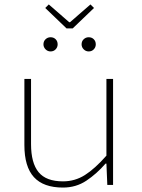

<svg xmlns="http://www.w3.org/2000/svg" viewBox="-20 -834 640 866"><path d="M264 12Q176 12 133 -35Q90 -82 90 -180V-478H120V-184Q120 -99 154 -57.5Q188 -16 264 -16Q318 -16 363 -44.5Q408 -73 460 -132V-478H490V0H464L460 -96H456Q416 -50 369.5 -19Q323 12 264 12ZM208 -602Q195 -602 185.5 -611.5Q176 -621 176 -634Q176 -648 185.5 -657Q195 -666 208 -666Q222 -666 231 -657Q240 -648 240 -634Q240 -621 231 -611.5Q222 -602 208 -602ZM380 -602Q367 -602 357.5 -611.5Q348 -621 348 -634Q348 -648 357.5 -657Q367 -666 380 -666Q394 -666 403 -657Q412 -648 412 -634Q412 -621 403 -611.5Q394 -602 380 -602ZM280 -706 184 -798 200 -814 292 -734H296L388 -814L404 -798L308 -706Z"/></svg>

Font: Source Code Pro ExtraLight
Style: Regular
Weight: 200
Monospace: yes
Designer: Paul D. Hunt, Teo Tuominen
Foundry: Adobe
Version: Version 1.026;hotconv 1.1.0;makeotfexe 2.6.0